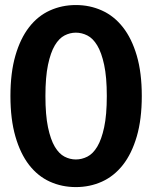

<svg xmlns="http://www.w3.org/2000/svg" viewBox="-20 -754 620 782"><path d="M557.5 -363Q557.5 -268 537 -198Q516.5 -128 480.5 -82.2Q444.5 -36.5 395.2 -14.2Q346 8 289 8Q232 8 183 -14.2Q134 -36.5 98.5 -82.2Q63 -128 42.8 -198Q22.5 -268 22.5 -363Q22.5 -458 42.8 -527.8Q63 -597.5 98.5 -643.2Q134 -689 183 -711.2Q232 -733.5 289 -733.5Q346 -733.5 395.2 -711.2Q444.5 -689 480.5 -643.2Q516.5 -597.5 537 -527.8Q557.5 -458 557.5 -363ZM415 -363Q415 -440 404.2 -490Q393.5 -540 376 -569Q358.5 -598 335.8 -609.5Q313 -621 289 -621Q265 -621 242.8 -609.5Q220.5 -598 203.2 -569Q186 -540 175.5 -490Q165 -440 165 -363Q165 -285.5 175.5 -235.5Q186 -185.5 203.2 -156.5Q220.5 -127.5 242.8 -116Q265 -104.5 289 -104.5Q313 -104.5 335.8 -116Q358.5 -127.5 376 -156.5Q393.5 -185.5 404.2 -235.5Q415 -285.5 415 -363Z"/></svg>

Font: LatoLatin Heavy
Style: Regular
Weight: 800
Designer: Lukasz Dziedzic with Adam Twardoch and Botio Nikoltchev
Foundry: tyPoland Lukasz Dziedzic
Version: Version 2.015; 2015-08-06; http://www.latofonts.com/